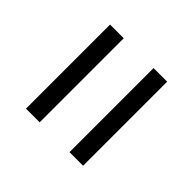

<svg xmlns="http://www.w3.org/2000/svg" viewBox="-42 -652 634 634"><g transform="rotate(-45 274.5 -335.5)"><path d="M474.1 -404.8H81.5V-468.8H474.1ZM474.1 -202.1H81.5V-265.6H474.1Z"/></g></svg>

Font: Vazir Light FD
Style: Light-FD
Weight: 300
Designer: Saber Rastikerdar
Foundry: Saber Rastikerdar
Version: Version 30.1.0